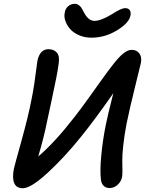

<svg xmlns="http://www.w3.org/2000/svg" viewBox="-20 -957 770 1010"><path d="M460.9 -758.8Q424.8 -758.8 395 -772Q365.2 -785.2 348.1 -805.2Q331.1 -825.2 323.5 -848.1Q315.9 -871.1 320.8 -891.1Q323.7 -911.1 338.4 -924.1Q353 -937 374 -937Q385.3 -937 394.5 -929.9Q403.8 -922.9 408 -916.3Q412.1 -909.7 419.9 -895Q443.4 -847.2 477.1 -847.2Q510.7 -847.2 569.8 -882.8Q617.2 -914.1 638.2 -914.1Q655.8 -914.1 662.8 -903.3Q669.9 -892.6 666 -874Q658.7 -836.4 595.7 -797.6Q532.7 -758.8 460.9 -758.8ZM100.1 33.2Q65.9 33.2 54.7 5.9Q43.5 -21.5 53.2 -69.8Q56.2 -84.5 92.3 -213.9Q128.4 -343.3 145 -430.2Q153.3 -470.2 159.9 -513.2Q166.5 -556.2 170.7 -591.6Q174.8 -627 176.8 -637.2Q189.9 -698.2 234.9 -698.2Q262.7 -698.2 278.6 -680.7Q294.4 -663.1 289.1 -626Q285.2 -593.3 275.6 -544.9Q266.1 -496.6 250.2 -423.1Q234.4 -349.6 228 -319.8Q212.4 -239.7 181.2 -133.8Q269.5 -209 374 -344.2Q408.7 -388.7 450.7 -447.5Q492.7 -506.3 520.5 -545.2Q548.3 -584 577.4 -621.1Q606.4 -658.2 629.6 -676.5Q652.8 -694.8 671.9 -694.8Q699.2 -694.8 713.1 -675.8Q727.1 -656.7 721.2 -626Q719.2 -616.7 690.2 -499.3Q661.1 -381.8 646 -307.1Q633.8 -244.1 628.2 -190.9Q622.6 -137.7 623.3 -111.8Q624 -85.9 624 -60.1Q624 -34.2 622.1 -25.9Q618.2 -3.4 599.4 14.4Q580.6 32.2 556.2 32.2Q537.6 32.2 525.6 20.8Q513.7 9.3 511.2 -9.8Q504.9 -55.7 512.5 -136.7Q520 -217.8 536.1 -297.9Q545.4 -346.7 576.2 -466.8Q476.1 -323.7 407.2 -238.8Q322.3 -132.8 232.7 -49.8Q143.1 33.2 100.1 33.2Z"/></svg>

Font: Shantell Sans Bouncy
Style: Italic
Weight: 500
Italic angle: -11.31°
Designer: Stephen Nixon, Anya Danilova, Shantell Martin
Foundry: Arrow Type
Version: Version 1.006;[9816181b4]